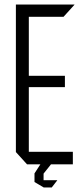

<svg xmlns="http://www.w3.org/2000/svg" viewBox="-20 -724 362 846"><path d="M99 0 50 -54V-55H301V0ZM50 -55V-704H107V-55ZM107 -340V-390H266V-340ZM107 -650V-704H308V-703L260 -650ZM132 41V40L158 0H204V1L172 41ZM171 101 132 78V41H172V101ZM172 102V70H232V71L208 102Z"/></svg>

Font: Foldit Light
Style: Regular
Weight: 300
Version: Version 1.003